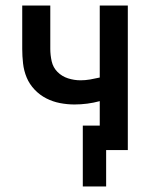

<svg xmlns="http://www.w3.org/2000/svg" viewBox="-20 -540 540 691"><path d="M278 131V-88H339V-176Q317 -170 294 -167Q271 -164 248 -164Q222 -164 196 -169Q170 -174 146.5 -186Q123 -198 104.5 -217.5Q86 -237 76 -261Q66 -285 63 -311.5Q60 -338 60 -364V-520H161V-364Q161 -342 166 -319.5Q171 -297 187 -281Q203 -265 225 -258Q247 -251 270 -251Q287 -251 304.5 -254Q322 -257 339 -261V-520H440V0H362V131Z"/></svg>

Font: Zed Mono Semibold
Style: Regular
Weight: 600
Monospace: yes
Designer: Belleve Invis
Foundry: Belleve Invis
Version: Version 1.0.0; ttfautohint (v1.8.4)